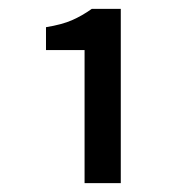

<svg xmlns="http://www.w3.org/2000/svg" viewBox="-20 -850 411 430"><path d="M169.4 -439.9V-737.8H83V-789.1Q118.7 -794.9 141.1 -804.7Q163.6 -814.5 185.5 -830.1H250.5V-439.9Z"/></svg>

Font: Varta Light
Style: Bold
Weight: 700
Version: Version 1.004